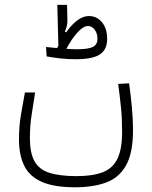

<svg xmlns="http://www.w3.org/2000/svg" viewBox="-20 -607 626 790"><path d="M288.6 163.6Q202.1 163.6 151.6 141.1Q101.1 118.7 79.6 74.7Q58.1 30.8 58.1 -33.7Q58.1 -87.4 66.2 -134.8Q74.2 -182.1 82.5 -226.6H124.5Q118.2 -184.1 110.6 -137.5Q103 -90.8 103 -38.6Q103 22 121.8 56.2Q140.6 90.3 183.1 104Q225.6 117.7 295.4 117.7Q361.3 117.7 402.6 101.8Q443.8 85.9 463.1 46.4Q482.4 6.8 482.4 -64.9Q482.4 -120.1 477.8 -165Q473.1 -210 466.3 -261.7L511.2 -264.2Q518.1 -214.4 522.7 -164.8Q527.3 -115.2 527.3 -71.8Q527.3 22.9 498.3 74Q469.2 125 415.8 144.3Q362.3 163.6 288.6 163.6ZM290.5 -363.3Q257.3 -363.3 226.1 -366.9Q194.8 -370.6 171.9 -375L169.4 -413.6Q189.5 -411.1 214.8 -409.2Q217.3 -414.1 220.2 -418.9L215.8 -586.9H255.9L257.3 -526.4Q257.8 -515.6 255.4 -502.7Q252.9 -489.7 246.6 -476.6L252.4 -474.1Q274.9 -506.3 298.6 -523.7Q322.3 -541 345.7 -541Q378.9 -541 399.9 -515.1Q420.9 -489.3 420.9 -446.8Q420.9 -402.3 390.6 -382.8Q360.4 -363.3 290.5 -363.3ZM252.9 -406.2Q265.1 -405.3 276.1 -404.8Q287.1 -404.3 294.9 -404.3Q343.3 -404.3 362.1 -413.8Q380.9 -423.3 380.9 -447.3Q380.9 -469.7 369.6 -484.9Q358.4 -500 342.3 -500Q323.2 -500 299.8 -474.6Q276.4 -449.2 252.9 -406.2Z"/></svg>

Font: Cascadia Code ExtraLight
Style: Regular
Weight: 200
Monospace: yes
Designer: Aaron Bell
Foundry: Saja Typeworks
Version: Version 2407.024; ttfautohint (v1.8.4)